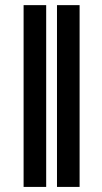

<svg xmlns="http://www.w3.org/2000/svg" viewBox="-20 -735 401 755"><path d="M72.8 -714.8H161.6V0H72.8ZM204.1 0V-714.8H293V0Z"/></svg>

Font: Inter Tight Stencil
Style: Bold
Weight: 700
Designer: Rasmus Andersson
Foundry: rsms
Version: Version 3.004;Glyphs 3.1.2 (3151)